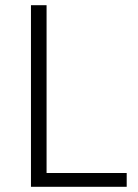

<svg xmlns="http://www.w3.org/2000/svg" viewBox="-20 -718 531 738"><path d="M467 0H99V-698H159V-53H467Z"/></svg>

Font: IBM Plex Sans Light
Style: Regular
Weight: 300
Designer: Mike Abbink, Paul van der Laan, Pieter van Rosmalen
Foundry: Bold Monday
Version: Version 3.0